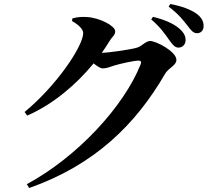

<svg xmlns="http://www.w3.org/2000/svg" viewBox="-20 -867 1040 960"><path d="M826 -667C843 -643 855 -629 872 -629C893 -629 908 -645 908 -666C908 -685 901 -702 879 -722C848 -750 801 -769 745 -783L736 -770C783 -730 807 -694 826 -667ZM915 -742C934 -717 945 -701 965 -701C985 -701 998 -715 998 -737C998 -760 988 -780 962 -799C934 -819 889 -836 832 -847L823 -834C876 -794 896 -765 915 -742ZM114 54 126 73C453 -42 659 -245 806 -499C824 -529 862 -539 862 -568C862 -609 761 -662 731 -662C709 -662 692 -638 666 -629C639 -620 523 -603 489 -603C502 -622 515 -640 526 -659C542 -686 556 -690 556 -711C556 -737 479 -779 412 -782C380 -784 362 -780 342 -775L340 -762C372 -744 396 -721 396 -702C396 -637 264 -440 103 -307L116 -289C245 -345 361 -444 448 -550C466 -536 482 -525 493 -525C513 -525 529 -532 550 -539C579 -548 651 -564 672 -564C684 -564 689 -559 683 -545C600 -336 368 -83 114 54Z"/></svg>

Font: Noto Serif CJK TC
Style: Bold
Weight: 700
Designer: Ryoko NISHIZUKA 西塚涼子 (kana & ideographs); Frank Grießhammer (Latin, Greek & Cyrillic); Wenlong ZHANG 张文龙 (bopomofo); San
Foundry: Adobe
Version: Version 2.001;hotconv 1.1.0;makeotfexe 2.6.0